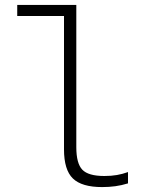

<svg xmlns="http://www.w3.org/2000/svg" viewBox="-20 -750 590 780"><path d="M395 10Q312 10 276 -25Q240 -60 240 -143V-685H50V-730H290V-152Q290 -86 314.5 -60.5Q339 -35 404 -35Q432 -35 455 -39Q478 -43 500 -51V-5Q474 3 448.5 6.5Q423 10 395 10Z"/></svg>

Font: M PLUS Code Latin SemiExpanded Light
Style: Regular
Weight: 300
Width: 6
Designer: Coji Morishita
Foundry: UNDERFOREST DESIGN
Version: Version 1.002; ttfautohint (v1.8.3)